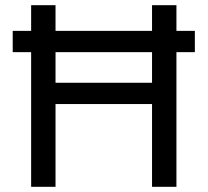

<svg xmlns="http://www.w3.org/2000/svg" viewBox="-20 -720 800 740"><path d="M29 -601H731V-519H29ZM100 0V-700H194V-401H566V-700H660V0H566V-319H194V0Z"/></svg>

Font: Golos Text
Style: Regular
Weight: 400
Designer: A.Korolkova, Vitaly Kuzmin
Foundry: ParaType Ltd
Version: Version 2.004